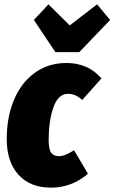

<svg xmlns="http://www.w3.org/2000/svg" viewBox="-20 -844 527 884"><path d="M447 -483 359 -384Q341 -399 326 -405.5Q311 -412 294 -412Q247 -412 225.5 -348.5Q204 -285 204 -201Q204 -156 216 -140.5Q228 -125 251 -125Q266 -125 282 -131.5Q298 -138 321 -152L385 -44Q310 20 215 20Q119 20 65 -39.5Q11 -99 11 -204Q11 -305 44.5 -384.5Q78 -464 140.5 -509Q203 -554 286 -554Q386 -554 447 -483ZM427 -824 487 -752 345 -604H235L136 -752L203 -824L301 -727Z"/></svg>

Font: Fira Sans Extra Condensed Black
Style: Italic
Weight: 900
Width: 3
Italic angle: -8°
Designer: Carrois Corporate & Edenspiekermann AG
Foundry: Carrois Corporate GbR & Edenspiekermann AG
Version: Version 4.203